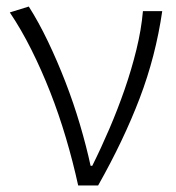

<svg xmlns="http://www.w3.org/2000/svg" viewBox="-20 -567 539 587"><path d="M219 0Q203 -73 181.5 -145.5Q160 -218 133.5 -285.5Q107 -353 76 -415Q45 -477 10 -529L68 -547Q98 -500 126.5 -440.5Q155 -381 180 -316.5Q205 -252 224.5 -186Q244 -120 257 -60H262Q289 -114 314.5 -173.5Q340 -233 361 -293.5Q382 -354 397 -415Q412 -476 417 -533H476Q456 -395 407 -266.5Q358 -138 280 0H219Z"/></svg>

Font: SpoqaHanSansJP-Light
Style: Regular
Weight: 300
Designer: [Source Han Sans]
Ryoko NISHIZUKA  (kana & ideographs); Paul D. Hunt (Latin, Greek & Cyrillic); Wenlong ZHANG  (bopomofo
Foundry: Spoqa (http://bi.spoqa.com)
Version: Version 1.002.20150607